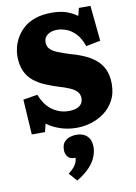

<svg xmlns="http://www.w3.org/2000/svg" viewBox="-110 -784 841 1189"><g transform="rotate(-10 311.0 -189.5)"><path d="M331 14Q275 14 226 -3Q177 -20 145 -45L132 6H49L35 -215L125 -230Q136 -202 152.5 -177Q169 -152 191.5 -134.5Q214 -117 241.5 -107Q269 -97 300 -97Q331 -97 351 -105Q371 -113 381 -127.5Q391 -142 391 -161Q391 -186 376 -203Q361 -220 330.5 -233Q300 -246 252 -260Q215 -272 178 -288Q141 -304 110.5 -329Q80 -354 62.5 -392.5Q45 -431 45 -488Q45 -512 52.5 -542Q60 -572 77 -602Q94 -632 123 -658Q152 -684 196 -699.5Q240 -715 301 -715Q354 -715 390.5 -702.5Q427 -690 460 -667L472 -715H545L567 -492L476 -474Q457 -528 429 -556Q401 -584 371 -594.5Q341 -605 314 -605Q280 -605 256 -588.5Q232 -572 232 -541Q232 -514 248.5 -497.5Q265 -481 295 -469Q325 -457 363 -445Q408 -433 449 -416Q490 -399 522 -373.5Q554 -348 572.5 -310Q591 -272 591 -216Q591 -158 568 -114.5Q545 -71 507 -42.5Q469 -14 423.5 0Q378 14 331 14ZM277 336 232 285Q254 268 266 254Q278 240 284 225.5Q290 211 291 195H281Q255 195 241.5 177.5Q228 160 228 136Q228 105 241.5 88Q255 71 276 63.5Q297 56 320 56Q345 56 365.5 65Q386 74 399 94.5Q412 115 412 150Q412 177 400 208.5Q388 240 358.5 272.5Q329 305 277 336Z"/></g></svg>

Font: Literata ExtraBold
Style: Regular
Weight: 800
Designer: Latin by Veronika Burian and Jose Scaglione. Greek by Irene Vlachou. Cyrillic by Vera Evstafieva.
Foundry: TypeTogether
Version: Version 3.103;gftools[0.9.29]